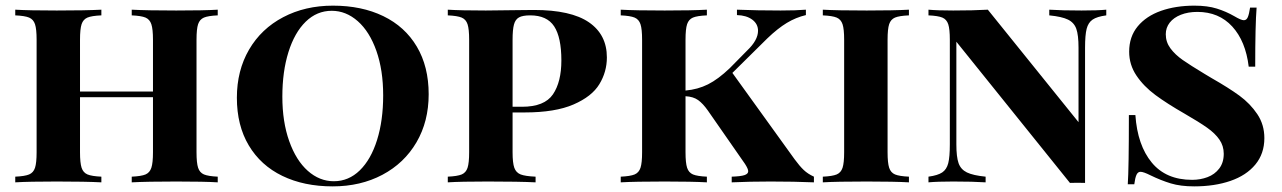

<svg xmlns="http://www.w3.org/2000/svg" viewBox="-20 -642 4515 676"><path d="M671.9 -502V-106Q671.9 -68.4 677.5 -51.3Q683.1 -34.2 698.2 -27.8Q713.4 -21.5 746.6 -20V0Q699.7 -2.9 600.6 -2.9Q499 -2.9 443.8 0V-20Q477.5 -21.5 492.4 -27.8Q507.3 -34.2 512.9 -51.3Q518.6 -68.4 518.6 -106V-299.8H261.7V-106Q261.7 -68.4 267.3 -51.3Q272.9 -34.2 288.1 -27.8Q303.2 -21.5 336.9 -20V0Q281.2 -2.9 179.7 -2.9Q81.5 -2.9 33.7 0V-20Q67.4 -21.5 82.5 -27.8Q97.7 -34.2 103.3 -51.3Q108.9 -68.4 108.9 -106V-502Q108.9 -539.6 103.3 -556.6Q97.7 -573.7 82.5 -580.1Q67.4 -586.4 33.7 -587.9V-607.9Q81.5 -605 179.7 -605Q281.2 -605 336.9 -607.9V-587.9Q302.7 -586.4 287.8 -580.1Q272.9 -573.7 267.3 -556.9Q261.7 -540 261.7 -502V-319.8H518.6V-502Q518.6 -539.6 512.9 -556.6Q507.3 -573.7 492.4 -580.1Q477.5 -586.4 443.8 -587.9V-607.9Q498.5 -605 600.6 -605Q699.7 -605 746.6 -607.9V-587.9Q712.9 -586.4 698 -580.1Q683.1 -573.7 677.5 -556.9Q671.9 -540 671.9 -502Z M1489.3 -310.1Q1489.3 -214.4 1446.3 -140.9Q1403.3 -67.4 1326.4 -26.6Q1249.5 14.2 1151.4 14.2Q1050.3 14.2 974.1 -22.7Q897.9 -59.6 856 -129.9Q814 -200.2 814 -297.9Q814 -393.6 856.9 -467.3Q899.9 -541 977.1 -581.5Q1054.2 -622.1 1152.3 -622.1Q1253.4 -622.1 1329.6 -585.2Q1405.8 -548.3 1447.5 -478Q1489.3 -407.7 1489.3 -310.1ZM974.1 -301.8Q974.1 -212.9 998.3 -145Q1022.5 -77.1 1063.7 -40.5Q1105 -3.9 1155.3 -3.9Q1207.5 -3.9 1246.8 -42.2Q1286.1 -80.6 1307.6 -149.2Q1329.1 -217.8 1329.1 -306.2Q1329.1 -395 1305.2 -462.9Q1281.2 -530.8 1239.7 -567.4Q1198.2 -604 1147.9 -604Q1095.7 -604 1056.4 -565.7Q1017.1 -527.3 995.6 -458.7Q974.1 -390.1 974.1 -301.8Z M1784.7 -106Q1784.7 -68.4 1790.8 -51.3Q1796.9 -34.2 1813.2 -27.8Q1829.6 -21.5 1865.7 -20V0Q1806.6 -2.9 1696.8 -2.9Q1602.1 -2.9 1556.6 0V-20Q1590.3 -21.5 1605.5 -27.8Q1620.6 -34.2 1626.2 -51.3Q1631.8 -68.4 1631.8 -106V-502Q1631.8 -539.6 1626.2 -556.6Q1620.6 -573.7 1605.5 -580.1Q1590.3 -586.4 1556.6 -587.9V-607.9Q1602.1 -605 1690.4 -605Q1710.9 -605 1810.5 -606.4L1859.9 -606.9Q1990.2 -606.9 2053.5 -563.5Q2116.7 -520 2116.7 -439.9Q2116.7 -389.2 2090.3 -345.7Q2064 -302.2 1999.3 -274.2Q1934.6 -246.1 1827.6 -246.1H1784.7ZM1784.7 -502V-266.1H1817.9Q1897 -266.1 1926.8 -309.8Q1956.5 -353.5 1956.5 -429.2Q1956.5 -510.3 1931.2 -549.1Q1905.8 -587.9 1846.7 -587.9Q1820.3 -587.9 1807.4 -580.8Q1794.4 -573.7 1789.6 -555.7Q1784.7 -537.6 1784.7 -502Z M2845.7 -20V0Q2775.9 -2.9 2692.9 -2.9Q2621.1 -2.9 2556.2 0V-20Q2587.9 -21 2601.1 -25.4Q2614.3 -29.8 2614.3 -39.1Q2614.3 -47.4 2603 -64.9L2472.2 -252.9Q2455.1 -277.3 2438 -289.6Q2420.9 -301.8 2393.6 -303.2V-106Q2393.6 -68.4 2399.2 -51.3Q2404.8 -34.2 2419.9 -27.8Q2435.1 -21.5 2468.8 -20V0Q2416.5 -2.9 2320.3 -2.9Q2216.8 -2.9 2165.5 0V-20Q2199.2 -21.5 2214.4 -27.8Q2229.5 -34.2 2235.1 -51.3Q2240.7 -68.4 2240.7 -106V-502Q2240.7 -539.6 2235.1 -556.6Q2229.5 -573.7 2214.4 -580.1Q2199.2 -586.4 2165.5 -587.9V-607.9Q2216.8 -605 2320.3 -605Q2416.5 -605 2468.8 -607.9V-587.9Q2434.6 -586.4 2419.7 -580.1Q2404.8 -573.7 2399.2 -556.9Q2393.6 -540 2393.6 -502V-323.2Q2437 -327.1 2472.7 -345Q2508.3 -362.8 2549.3 -401.9L2610.4 -463.9Q2648.9 -500.5 2648.9 -533.7Q2648.9 -557.6 2628.7 -572.8Q2608.4 -587.9 2574.7 -588.9V-607.9Q2646.5 -605 2728.5 -605Q2782.2 -605 2817.4 -607.9V-588.9Q2782.2 -580.6 2750.2 -561.3Q2718.3 -542 2681.6 -506.8L2558.6 -385.3L2777.8 -81.1Q2795.4 -57.1 2809.8 -43.5Q2824.2 -29.8 2845.7 -20Z M3105 -502V-106Q3105 -68.4 3110.6 -51.3Q3116.2 -34.2 3131.3 -27.8Q3146.5 -21.5 3180.2 -20V0Q3128.4 -2.9 3031.7 -2.9Q2926.3 -2.9 2877 0V-20Q2910.6 -21.5 2925.8 -27.8Q2940.9 -34.2 2946.5 -51.3Q2952.1 -68.4 2952.1 -106V-502Q2952.1 -539.6 2946.5 -556.6Q2940.9 -573.7 2925.8 -580.1Q2910.6 -586.4 2877 -587.9V-607.9Q2925.8 -605 3031.7 -605Q3128.4 -605 3180.2 -607.9V-587.9Q3146 -586.4 3131.1 -580.1Q3116.2 -573.7 3110.6 -556.9Q3105 -540 3105 -502Z M3800.3 -474.1V2Q3791.5 1.5 3773.9 1.5Q3755.9 1.5 3747.1 2L3347.2 -495.1V-133.8Q3347.2 -89.4 3355 -67.4Q3362.8 -45.4 3384.3 -34.9Q3405.8 -24.4 3450.2 -20V0Q3406.2 -2.9 3335.9 -2.9Q3280.8 -2.9 3249 0V-20Q3281.7 -24.4 3297.4 -34.9Q3313 -45.4 3318.6 -67.4Q3324.2 -89.4 3324.2 -133.8V-502Q3324.2 -539.6 3318.6 -556.6Q3313 -573.7 3297.9 -580.1Q3282.7 -586.4 3249 -587.9V-607.9Q3280.8 -605 3335.9 -605Q3407.2 -605 3458 -607.9L3777.3 -211.9V-474.1Q3777.3 -518.6 3769.5 -540.5Q3761.7 -562.5 3740.2 -573Q3718.8 -583.5 3674.3 -587.9V-607.9Q3718.3 -605 3788.1 -605Q3844.2 -605 3875 -607.9V-587.9Q3842.3 -583.5 3826.9 -573Q3811.5 -562.5 3805.9 -540.5Q3800.3 -518.6 3800.3 -474.1Z M4325.7 -585Q4349.6 -570.8 4359.4 -570.8Q4368.7 -570.8 4373.3 -581.5Q4377.9 -592.3 4381.3 -615.2H4404.3Q4399.4 -555.2 4399.4 -407.2H4376.5Q4365.7 -497.1 4318.6 -548.6Q4271.5 -600.1 4195.8 -600.1Q4163.1 -600.1 4137.7 -590.1Q4112.3 -580.1 4098.4 -562.3Q4084.5 -544.4 4084.5 -521.5Q4084.5 -494.1 4100.8 -471.9Q4117.2 -449.7 4144 -430.9Q4170.9 -412.1 4221.2 -381.8L4245.6 -367.2Q4305.7 -333 4343.8 -305.2Q4381.8 -277.3 4406.7 -240.2Q4431.6 -203.1 4431.6 -155.8Q4431.6 -101.1 4399.9 -62.7Q4368.2 -24.4 4312.3 -5.1Q4256.3 14.2 4184.6 14.2Q4136.7 14.2 4102.1 3.7Q4067.4 -6.8 4030.3 -24.9Q4005.9 -37.1 3995.6 -37.1Q3986.3 -37.1 3981.4 -26.6Q3976.6 -16.1 3973.6 6.8H3950.7Q3954.6 -48.3 3954.6 -236.8H3977.5Q3984.9 -130.4 4035.2 -69.6Q4085.4 -8.8 4177.2 -8.8Q4206.1 -8.8 4231.4 -18.3Q4256.8 -27.8 4272.7 -48.6Q4288.6 -69.3 4288.6 -100.6Q4288.6 -128.4 4273.4 -150.4Q4258.3 -172.4 4230 -192.4Q4201.7 -212.4 4150.9 -241.7Q4089.4 -276.9 4048.1 -307.4Q4006.8 -337.9 3981.2 -376Q3955.6 -414.1 3955.6 -460Q3955.6 -512.7 3985.6 -549.1Q4015.6 -585.4 4067.6 -603.8Q4119.6 -622.1 4185.5 -622.1Q4231.4 -622.1 4264.2 -611.8Q4296.9 -601.6 4325.7 -585Z"/></svg>

Font: TypoPRO Playfair Display SC
Style: Bold
Weight: 700
Designer: Claus Eggers Sørensen
Foundry: Claus Eggers Sørensen
Version: Version 1.004;PS 001.004;hotconv 1.0.70;makeotf.lib2.5.58329